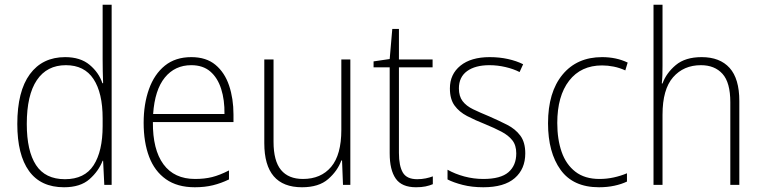

<svg xmlns="http://www.w3.org/2000/svg" viewBox="-20 -780 3217 810"><path d="M250 10Q152 10 102.5 -58.5Q53 -127 53 -257Q53 -395 106 -467Q159 -539 255 -539Q319 -539 358 -506.5Q397 -474 412 -429H415Q413 -481 413 -530V-760H451V0H420L415 -102H413Q396 -58 357.5 -24Q319 10 250 10ZM254 -24Q337 -24 375 -83Q413 -142 413 -248V-281Q413 -388 374.5 -446.5Q336 -505 258 -505Q178 -505 135.5 -442Q93 -379 93 -257Q93 -143 132 -83.5Q171 -24 254 -24Z M787 -539Q850 -539 889 -506.5Q928 -474 946.5 -419Q965 -364 965 -297V-265H625Q624 -149 669.5 -87Q715 -25 803 -25Q843 -25 875 -33Q907 -41 946 -61V-23Q913 -7 878.5 1.5Q844 10 802 10Q728 10 680 -24Q632 -58 609 -119Q586 -180 586 -262Q586 -341 608.5 -404Q631 -467 675.5 -503Q720 -539 787 -539ZM787 -505Q718 -505 675.5 -453Q633 -401 626 -299H927Q928 -358 913 -405Q898 -452 867 -478.5Q836 -505 787 -505Z M1458 -529V0H1427L1423 -103H1420Q1404 -59 1364.5 -24.5Q1325 10 1254 10Q1095 10 1095 -176V-529H1134V-182Q1134 -101 1165.5 -63Q1197 -25 1258 -25Q1334 -25 1377 -76Q1420 -127 1420 -232V-529Z M1740 -24Q1759 -24 1776 -27.5Q1793 -31 1806 -36V-3Q1792 3 1775 6.5Q1758 10 1735 10Q1675 10 1649.5 -26.5Q1624 -63 1624 -133V-496H1556V-521L1624 -531L1635 -658H1663V-529H1805V-496H1663V-135Q1663 -80 1679.5 -52Q1696 -24 1740 -24Z M2196 -133Q2196 -67 2151.5 -28.5Q2107 10 2019 10Q1971 10 1932 0Q1893 -10 1868 -23V-64Q1900 -46 1939 -35.5Q1978 -25 2019 -25Q2092 -25 2125 -53.5Q2158 -82 2158 -133Q2158 -167 2141.5 -188Q2125 -209 2095.5 -224.5Q2066 -240 2027 -256Q1984 -273 1950.5 -290.5Q1917 -308 1897.5 -335Q1878 -362 1878 -407Q1878 -467 1922.5 -503Q1967 -539 2046 -539Q2087 -539 2123 -531Q2159 -523 2187 -509L2172 -476Q2147 -489 2113 -497Q2079 -505 2045 -505Q1985 -505 1950.5 -480Q1916 -455 1916 -407Q1916 -374 1931.5 -353.5Q1947 -333 1976 -319Q2005 -305 2044 -289Q2085 -271 2119.5 -253.5Q2154 -236 2175 -208Q2196 -180 2196 -133Z M2507 10Q2398 10 2345 -63.5Q2292 -137 2292 -260Q2292 -391 2353 -465Q2414 -539 2520 -539Q2580 -539 2628 -516L2618 -483Q2594 -494 2569 -499Q2544 -504 2520 -504Q2431 -504 2381 -439.5Q2331 -375 2331 -261Q2331 -192 2349.5 -139Q2368 -86 2407.5 -55.5Q2447 -25 2509 -25Q2540 -25 2569.5 -31.5Q2599 -38 2625 -49V-14Q2602 -3 2572 3.5Q2542 10 2507 10Z M2775 -504Q2775 -481 2774.5 -464.5Q2774 -448 2772 -428H2775Q2791 -472 2831 -505.5Q2871 -539 2940 -539Q3017 -539 3058 -493.5Q3099 -448 3099 -354V0H3061V-349Q3061 -432 3028 -468.5Q2995 -505 2937 -505Q2864 -505 2819.5 -454Q2775 -403 2775 -296V0H2737V-760H2775Z"/></svg>

Font: Noto Sans Telugu SemiCondensed ExtraLight
Style: Regular
Weight: 200
Width: 4
Designer: Jelle Bosma - Monotype Design Team
Foundry: Monotype Imaging Inc.
Version: Version 2.005; ttfautohint (v1.8.4.7-5d5b)